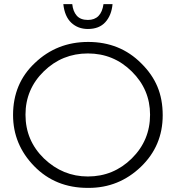

<svg xmlns="http://www.w3.org/2000/svg" viewBox="-20 -909 854 934"><path d="M411.5 5H406.5Q249.5 5 146.5 -100.5Q43.5 -206 43.5 -349.5Q43.5 -503 149.5 -602.5Q256.5 -705 409 -705Q563.5 -705 667 -601Q720 -549 745.8 -487.5Q771.5 -426 771.5 -348.5Q771.5 -199 664.8 -97Q558 5 411.5 5ZM407.5 -50.5Q532 -50.5 621 -138.2Q710 -226 710 -351Q710 -473.5 621.2 -561.2Q532.5 -649 407.5 -649Q282.5 -649 193.2 -562Q104 -475 104 -351Q104 -225.5 194 -138Q285.5 -50.5 407.5 -50.5ZM407.5 -768Q359.5 -768 327 -798.2Q294.5 -828.5 288 -889H331.5Q335 -854 353.2 -833Q371.5 -812 407.5 -812Q472.5 -812 483.5 -889H527.5Q522.5 -834.5 492.5 -801.2Q462.5 -768 407.5 -768Z"/></svg>

Font: Argentum Novus Light
Style: Regular
Weight: 300
Designer: Julieta Ulanovsky (font) & Cristiano Sobral (main changes)
Foundry: Julieta Ulanovsky (font) & Cristiano Sobral (main changes)
Version: Version 3.00;November 27, 2020;FontCreator 13.0.0.2655 64-bi